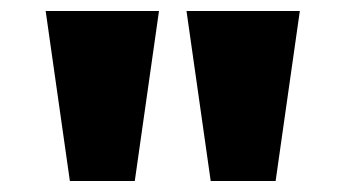

<svg xmlns="http://www.w3.org/2000/svg" viewBox="-20 -745 628 349"><path d="M363 -416 319 -725H525L481 -416ZM107 -416 63 -725H269L225 -416Z"/></svg>

Font: REM ExtraBold
Style: Regular
Weight: 800
Designer: Octavio Pardo
Foundry: Ashler Design
Version: Version 1.005;gftools[0.9.28]